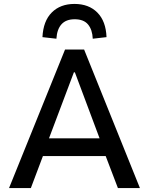

<svg xmlns="http://www.w3.org/2000/svg" viewBox="-20 -957 759 977"><path d="M26 0 311 -705H408L692 0H580L504 -199L551 -163H166L212 -199L137 0ZM356 -589 221 -231 200 -253H517L495 -231L361 -589ZM267 -760 196 -768Q200 -850 243.5 -893.5Q287 -937 359 -937Q432 -937 475.5 -893Q519 -849 522 -768L452 -760Q450 -806 428 -832.5Q406 -859 360 -859Q316 -859 293 -833.5Q270 -808 267 -760Z"/></svg>

Font: Nunito Sans 7pt SemiCondensed SemiBold
Style: Regular
Weight: 600
Width: 4
Designer: Vernon Adams
Foundry: Vernon Adams
Version: Version 3.101;gftools[0.9.27]